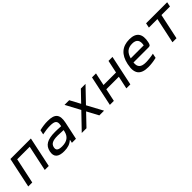

<svg xmlns="http://www.w3.org/2000/svg" viewBox="321 -1748 2995 2995"><g transform="rotate(-45 1819.0 -250.0)"><path d="M74 0H162L252 -422H528L438 0H526L632 -500H180Z M1009 -509C950 -509 892 -501 829 -486L813 -410C873 -423 934 -430 985 -430C1088 -430 1123 -403 1104 -315L1101 -302C1040 -306 995 -307 970 -307C801 -307 722 -259 699 -150C676 -42 732 9 859 9C941 9 998 -11 1042 -52H1048L1037 0H1126L1188 -290C1221 -447 1170 -509 1009 -509ZM788 -150C801 -212 850 -237 960 -237C989 -237 1041 -235 1086 -232L1081 -209C1061 -115 999 -68 892 -68C807 -68 776 -93 788 -150Z M1374 -500 1503 -259 1254 0H1358L1540 -190L1642 0H1746L1606 -259L1837 -500H1734L1569 -328L1477 -500Z M1874 0H1962L2007 -211H2283L2238 0H2326L2432 -500H2344L2299 -289H2023L2068 -500H1980L1935 -289L1927 -250Z M2989 -268C3022 -422 2966 -509 2812 -509C2653 -509 2557 -425 2521 -256L2519 -244C2483 -73 2546 9 2718 9C2769 9 2835 1 2897 -14L2913 -90C2866 -79 2789 -70 2742 -70C2635 -70 2592 -111 2602 -207H2937C2970 -207 2979 -223 2989 -268ZM2617 -283C2646 -385 2700 -430 2795 -430C2889 -430 2923 -379 2904 -283Z M3255 0H3344L3434 -422H3622L3638 -500H3173L3157 -422H3345Z"/></g></svg>

Font: LT Wave Mono
Style: Italic
Weight: 400
Designer: Daniel Lyons
Version: Version 2.5 (Glyphs App)